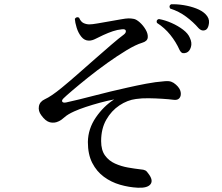

<svg xmlns="http://www.w3.org/2000/svg" viewBox="-20 -840 1040 898"><path d="M625 38Q583 36 541.5 24Q500 12 466 -13Q432 -38 411.5 -78Q391 -118 391 -176Q392 -238 428.5 -291Q465 -344 514 -375Q482 -369 447 -359.5Q412 -350 380.5 -339.5Q349 -329 327 -319Q296 -305 281.5 -291.5Q267 -278 253 -272Q234 -263 213.5 -268Q193 -273 173 -301Q158 -321 162 -343Q166 -365 190 -376Q219 -389 268 -429Q301 -456 342 -492Q383 -528 424.5 -564.5Q466 -601 501.5 -631.5Q537 -662 560 -679Q570 -687 568.5 -696Q567 -705 550 -703Q529 -701 508 -694Q487 -687 463 -676Q445 -668 428 -659Q411 -650 396 -650Q375 -650 360.5 -668Q346 -686 338.5 -710.5Q331 -735 330 -752Q339 -764 350 -757Q358 -738 371 -732Q384 -726 398 -726Q411 -726 436.5 -730.5Q462 -735 491 -740Q520 -745 545 -749.5Q570 -754 581 -754Q595 -754 606.5 -751.5Q618 -749 633 -736Q650 -721 661.5 -701Q673 -681 671 -664Q669 -647 645 -640Q615 -631 572 -605Q529 -579 482 -545.5Q435 -512 392 -477.5Q349 -443 318 -416.5Q287 -390 277 -380Q267 -370 271.5 -364Q276 -358 290 -361Q345 -373 421.5 -393Q498 -413 575 -430Q619 -440 663.5 -448.5Q708 -457 749 -460Q769 -462 780.5 -458Q792 -454 803 -444Q822 -427 825 -409.5Q828 -392 819.5 -381.5Q811 -371 794 -373Q771 -376 739.5 -378Q708 -380 675.5 -380.5Q643 -381 616 -377Q576 -372 538.5 -347Q501 -322 477 -280Q453 -238 453 -180Q453 -138 471 -113Q489 -88 518 -75Q547 -62 578.5 -56.5Q610 -51 636 -48Q652 -47 659.5 -43Q667 -39 674 -28Q698 3 684 21.5Q670 40 625 38ZM853 -594Q843 -590 835 -591.5Q827 -593 820 -606Q803 -644 776.5 -677Q750 -710 714 -733Q709 -747 723 -751Q752 -746 782.5 -732.5Q813 -719 836.5 -701Q860 -683 868 -663Q879 -640 873 -620Q867 -600 853 -594ZM945 -702Q938 -697 928.5 -697.5Q919 -698 909 -708Q884 -737 850.5 -762Q817 -787 776 -800Q768 -813 780 -820Q808 -821 839 -816Q870 -811 897.5 -800.5Q925 -790 941 -774Q960 -755 957.5 -732.5Q955 -710 945 -702Z"/></svg>

Font: Zen Old Mincho Medium
Style: Regular
Weight: 500
Designer: Yoshimichi Ohira
Foundry: Positype
Version: Version 1.500